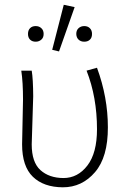

<svg xmlns="http://www.w3.org/2000/svg" viewBox="-20 -778 537 810"><path d="M335.4 -602.1Q320.8 -602.1 311.5 -610.8Q302.2 -619.6 301.8 -634.8Q301.8 -650.4 311.5 -659.2Q321.3 -668 335.4 -668Q350.1 -668 358.9 -659.2Q368.2 -650.4 368.2 -634.8Q368.2 -619.1 359.4 -610.8Q350.6 -602.1 335.4 -602.1ZM130.4 -602.1Q115.7 -602.1 106.9 -610.8Q98.1 -619.6 98.1 -634.8Q98.1 -650.4 106.9 -659.2Q115.7 -668 130.4 -668Q145 -668 154.3 -659.2Q164.1 -650.4 164.1 -634.8Q164.1 -619.1 154.3 -610.8Q144.5 -602.1 130.4 -602.1ZM200.2 -567.9 249 -757.8 294.9 -748 229 -561ZM247.6 -26.9Q308.1 -26.9 348.6 -79.6Q389.2 -132.3 389.2 -232.9Q389.2 -367.7 345.2 -480L389.2 -492.2Q435.1 -367.2 435.1 -241.2Q435.5 -115.2 380.9 -51.8Q326.2 12.2 245.1 12.2Q164.1 11.7 118.7 -32.2Q73.2 -76.2 73.2 -168.9L77.1 -357.9Q77.1 -431.2 69.8 -480H113.8Q119.6 -445.8 120.1 -372.1L113.8 -168.9Q113.8 -93.8 150.4 -60.5Q187 -27.3 247.6 -26.9Z"/></svg>

Font: SourceSansPro-Light
Style: Regular
Weight: 300
Designer: Paul D. Hunt
Foundry: Adobe Systems Incorporated
Version: Version 2.020;PS 2.0;hotconv 1.0.86;makeotf.lib2.5.63406